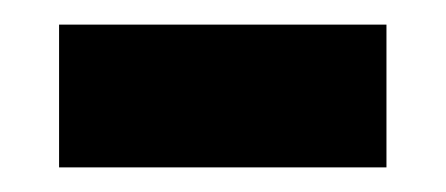

<svg xmlns="http://www.w3.org/2000/svg" viewBox="-20 -309 362 156"><path d="M28 -173V-289H294V-173Z"/></svg>

Font: Arapey Black
Style: Regular
Weight: 900
Designer: Eduardo Rodriguez Tunni
Foundry: Eduardo Rodriguez Tunni
Version: Version 4.000